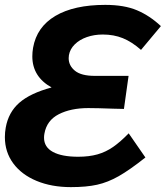

<svg xmlns="http://www.w3.org/2000/svg" viewBox="-25 -755 680 787"><path d="M-5 -193Q-5 -213 -1.5 -232Q9.5 -294.5 54.2 -333.8Q99 -373 186.5 -396.5Q107.5 -440.5 107.5 -524Q107.5 -541 110.5 -559Q125.5 -644.5 202 -689.8Q278.5 -735 406.5 -735Q484 -735 536.2 -713Q588.5 -691 634.5 -648L553 -550.5Q515.5 -583.5 478.5 -598.5Q441.5 -613.5 396.5 -613.5Q361 -613.5 331 -603Q301 -592.5 281.5 -573.2Q262 -554 257.5 -529Q256.5 -521 256.5 -516.5Q256.5 -486 282.2 -465Q308 -444 363.5 -444H502L483 -308.5L440 -309.5Q372.5 -312 337 -312Q265.5 -312 216 -286.8Q166.5 -261.5 157 -207Q155.5 -199 155.5 -190.5Q155.5 -152 192 -132.2Q228.5 -112.5 295.5 -112.5Q340 -112.5 374.5 -122.2Q409 -132 438.8 -152.8Q468.5 -173.5 502.5 -208.5L571 -109.5Q506 -58 461.5 -32.8Q417 -7.5 373 2.2Q329 12 265.5 12Q186.5 12 125 -13.5Q63.5 -39 29.2 -85.5Q-5 -132 -5 -193Z"/></svg>

Font: JuliaMono ExtraBold
Style: Italic
Weight: 800
Italic angle: -9°
Monospace: yes
Designer: cormullion
Foundry: corm
Version: Version 0.057; ttfautohint (v1.8.4)